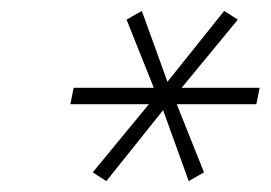

<svg xmlns="http://www.w3.org/2000/svg" viewBox="-20 -730 496 352"><path d="M175 -398 279 -528 326 -398 354 -414 304 -539H450L456 -569H313L416 -694L391 -710L287 -580L240 -710L212 -694L262 -569H115L109 -539H253L150 -414Z"/></svg>

Font: Geist Thin
Style: Italic
Weight: 100
Italic angle: -12°
Designer: Basement.studio, Andrés Briganti, Mateo Zaragoza
Foundry: Basement.studio, Vercel, Andrés Briganti, Guido Ferreyra, Mateo Zaragoza
Version: Version 1.500